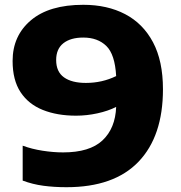

<svg xmlns="http://www.w3.org/2000/svg" viewBox="-20 -770 756 800"><path d="M327 -750Q427 -750 501.5 -711Q576 -672 617.5 -594Q659 -516 659 -398Q659 -202.5 557.2 -96.2Q455.5 10 257 10Q205.5 10 160.8 4Q116 -2 74.5 -17.5V-163Q112.5 -149 157.2 -142Q202 -135 243 -135Q353.5 -135 407 -185Q460.5 -235 464 -324.5Q430.5 -307.5 386 -297.8Q341.5 -288 297 -288Q218 -288 158.2 -312Q98.5 -336 65.5 -386.2Q32.5 -436.5 32.5 -516Q32.5 -621 108.8 -685.5Q185 -750 327 -750ZM338 -424.5Q405.5 -424.5 464 -453Q459 -543.5 423 -578.5Q387 -613.5 327 -613.5Q274 -613.5 244 -589.8Q214 -566 214 -520Q214 -471 246.5 -447.8Q279 -424.5 338 -424.5Z"/></svg>

Font: Encode Sans Expanded ExtraBold
Style: Regular
Weight: 800
Width: 7
Designer: Multiple Designers
Foundry: Impallari Type
Version: Version 3.000; ttfautohint (v1.8.3) -l 8 -r 50 -G 200 -x 14 